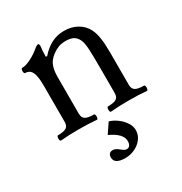

<svg xmlns="http://www.w3.org/2000/svg" viewBox="-155 -545 832 880"><g transform="rotate(-30 260.5 -105.0)"><path d="M53.2 -346.2Q48.8 -346.2 47.4 -353Q45.9 -359.9 47.6 -366.7Q49.3 -373.5 53.2 -373.5Q73.7 -373.5 101.6 -387.9Q129.4 -402.3 148.4 -418.9L150.4 -420.4Q156.7 -425.8 161.9 -428.5Q167 -431.2 169.9 -431.2Q172.9 -431.2 174.3 -427.7Q175.8 -424.3 175.8 -417.5Q174.3 -406.7 173.3 -394.5Q172.4 -382.3 172.4 -364.3L178.7 -362.3Q206.1 -394 236.8 -409.4Q267.6 -424.8 303.2 -424.8Q342.3 -424.8 372.6 -407.7Q402.8 -390.6 418 -359.9Q428.2 -339.4 432.9 -308.8Q437.5 -278.3 437.5 -231.9V-81.5H362.8V-172.9Q362.8 -259.8 360.8 -294.9Q358.9 -330.1 350.6 -346.7Q340.8 -366.2 325.9 -373.5Q311 -380.9 287.1 -380.9Q264.2 -380.9 247.8 -374.5Q231.4 -368.2 216.3 -356.9Q201.7 -346.2 192.4 -333.7Q183.1 -321.3 178 -302Q172.9 -282.7 172.9 -253.9V-81.5H98.1V-254.4Q98.1 -288.6 93.3 -308.6Q88.4 -328.6 78.6 -337.4Q68.8 -346.2 53.2 -346.2ZM41 -23.9Q71.3 -23.9 84.7 -32Q98.1 -40 98.1 -62V-98.1H172.9V-62Q172.9 -40 186.8 -32Q200.7 -23.9 231 -23.9Q235.4 -23.9 236.8 -16.8Q238.3 -9.8 236.6 -2.9Q234.9 3.9 231 3.9Q188.5 0 136.2 0Q83.5 0 41 3.9Q36.6 3.9 35.2 -3.2Q33.7 -10.3 35.4 -17.1Q37.1 -23.9 41 -23.9ZM305.7 -23.9Q335.9 -23.9 349.4 -32Q362.8 -40 362.8 -62V-98.1H437.5V-62Q437.5 -40 451.4 -32Q465.3 -23.9 495.6 -23.9Q500 -23.9 501.5 -16.8Q502.9 -9.8 501.2 -2.9Q499.5 3.9 495.6 3.9Q453.1 0 400.9 0Q348.1 0 305.7 3.9Q301.3 3.9 299.8 -3.2Q298.3 -10.3 300 -17.1Q301.8 -23.9 305.7 -23.9ZM199.7 186Q199.7 160.2 224.6 160.2Q231 160.2 238.3 163.6Q245.6 167 253.9 173.8Q263.7 182.1 270 185.5Q276.4 189 282.7 189Q293 189 298.8 181.2Q304.7 173.3 304.7 158.2Q304.7 138.7 288.1 121.3Q271.5 104 238.8 88.9L273.9 37.1Q293.5 42.5 314 57.1Q334.5 71.8 348.1 91.8Q361.8 111.8 361.8 132.8Q361.8 158.2 346.9 178.2Q332 198.2 307.9 209.7Q283.7 221.2 257.8 221.2Q199.7 221.2 199.7 186Z"/></g></svg>

Font: Junicode Two Beta VF
Style: Regular
Weight: 400
Designer: Peter S. Baker
Foundry: Briery Creek Software
Version: Version 1.031 beta; ttfautohint (v1.8.1.43-b0c9)